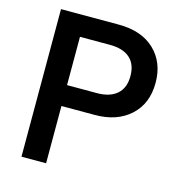

<svg xmlns="http://www.w3.org/2000/svg" viewBox="-113 -871 906 971"><g transform="rotate(15 340.0 -386.0)"><path d="M86.9 0V-772.5H388.7Q509.8 -772.5 577.6 -707.5Q645.5 -642.6 645.5 -536.1Q645.5 -426.8 575.7 -363.3Q505.9 -299.8 390.6 -299.8H215.8V0ZM215.8 -409.2H373Q439.5 -409.2 476.6 -441.4Q513.7 -473.6 513.7 -536.1Q513.7 -597.7 477.5 -629.9Q441.4 -662.1 372.1 -662.1H215.8Z"/></g></svg>

Font: Gothic A1
Style: Bold
Weight: 700
Version: Version 2.50